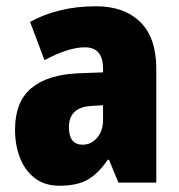

<svg xmlns="http://www.w3.org/2000/svg" viewBox="-20 -583 573 613"><path d="M287 -563Q376 -563 427.5 -513Q479 -463 479 -363V0H358L328 -73H324Q295 -30 261 -10Q227 10 170 10Q123 10 91.5 -14Q60 -38 44 -78.5Q28 -119 28 -169Q28 -258 80 -301.5Q132 -345 231 -349L309 -352V-364Q309 -432 251 -432Q199 -432 122 -391L76 -513Q119 -537 172 -550Q225 -563 287 -563ZM275 -245Q200 -242 200 -177Q200 -121 244 -121Q271 -121 290 -143Q309 -165 309 -200V-247Z"/></svg>

Font: Noto Sans Gujarati UI Condensed Black
Style: Regular
Weight: 900
Width: 3
Designer: Jelle Bosma - Monotype Design Team, Universal Thirst
Foundry: Monotype Imaging Inc.
Version: Version 2.106; ttfautohint (v1.8.4.7-5d5b)